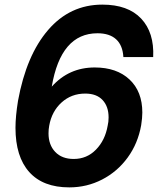

<svg xmlns="http://www.w3.org/2000/svg" viewBox="-20 -797 683 831"><path d="M47 -244Q47 -293 58 -361Q94 -558 188.5 -667.5Q283 -777 423 -777Q534 -777 591 -716.5Q648 -656 643 -550H514Q511 -601 482.5 -627Q454 -653 402 -653Q243 -653 204 -422Q278 -505 390 -505Q485 -505 540.5 -453Q596 -401 596 -310Q596 -287 591 -255Q577 -176 532.5 -115Q488 -54 422 -20Q356 14 280 14Q166 14 106.5 -52.5Q47 -119 47 -244ZM446 -253Q450 -269 450 -289Q450 -336 424 -364Q398 -392 349 -392Q289 -392 246.5 -353.5Q204 -315 193 -253Q190 -237 190 -220Q190 -170 219 -139.5Q248 -109 299 -109Q356 -109 395.5 -149.5Q435 -190 446 -253Z"/></svg>

Font: Open Sauce One
Style: Bold Italic
Weight: 700
Italic angle: -10°
Designer: Alfredo Marco Pradil
Foundry: Creative Sauce Fz LLC
Version: Version 1.477